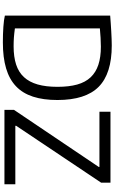

<svg xmlns="http://www.w3.org/2000/svg" viewBox="250 -1039 800 1340"><g transform="rotate(90 650.0 -369.0)"><path d="M747 -67 1145 -658V-663H760V-740H1255V-675L858 -82V-76H1266V0H747ZM276 11Q218 11 167.5 7.5Q117 4 89 -3V-738Q115 -740 143.5 -742Q172 -744 199.5 -745.5Q227 -747 252 -748Q277 -749 297 -749Q494 -749 586 -657.5Q678 -566 678 -370Q678 -271 654.5 -199Q631 -127 582 -80.5Q533 -34 457 -11.5Q381 11 276 11ZM303 -64Q377 -64 430.5 -81.5Q484 -99 518.5 -136.5Q553 -174 569.5 -232Q586 -290 586 -370Q586 -450 570 -507.5Q554 -565 519.5 -601.5Q485 -638 432 -655.5Q379 -673 306 -673Q280 -673 244 -671Q208 -669 178 -666V-73Q214 -68 242 -66Q270 -64 303 -64Z"/></g></svg>

Font: Encode Sans
Style: Regular
Weight: 400
Designer: Pablo Impallari, Andres Torresi
Foundry: Pablo Impallari, Andres Torresi
Version: Version 1.000; ttfautohint (v1.00) -l 8 -r 50 -G 200 -x 14 -